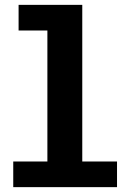

<svg xmlns="http://www.w3.org/2000/svg" viewBox="-20 -770 540 790"><path d="M34.5 0V-105.5H175V-644.5H56.5V-750H318.5V-105.5H461.5V0Z"/></svg>

Font: Trispace Thin SemiBold
Style: Regular
Weight: 600
Version: Version 1.210